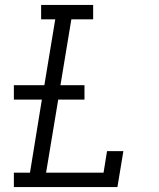

<svg xmlns="http://www.w3.org/2000/svg" viewBox="-20 -755 640 775"><path d="M36 0V-58H101L149 -353H36V-411H159L203 -677H146V-735H356V-677H268L224 -411H321V-353H215L166 -58H398L412 -145H478L454 0Z"/></svg>

Font: Iosevka Curly Slab LtExObl
Style: Regular
Weight: 300
Width: 7
Italic angle: -9°
Monospace: yes
Designer: Belleve Invis
Foundry: Belleve Invis
Version: Version 11.1.0; ttfautohint (v1.8.3)